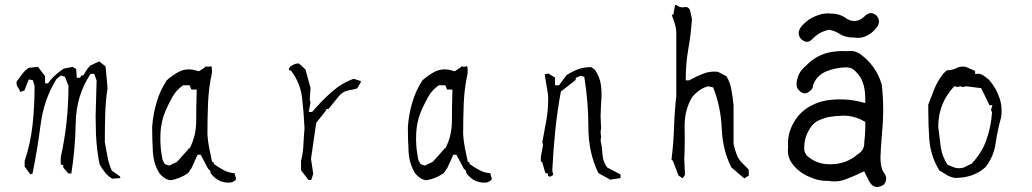

<svg xmlns="http://www.w3.org/2000/svg" viewBox="-20 -709 4049 753"><path d="M248.5 -371.1Q248.5 -228 218.3 -92.3V-64L228 -61V-52.2L248 -28.8H259.8Q274.9 -123.5 276.9 -226.6Q278.8 -333.5 334 -417.5L335.4 -419.4H349.6L358.9 -393.1L355 -252Q355 -228.5 356.4 -181.2Q359.9 -114.7 370.6 -64.9Q378.9 -48.8 391.6 -33.2Q403.8 -17.6 419.9 -8.3L452.6 -10.7L449.7 -17.6L418.5 -40Q406.7 -65.9 401.9 -93Q397 -120.1 391.1 -150.9V-151.4Q391.1 -205.1 392.6 -259.3Q394 -313.5 401.9 -363.3L394 -448.7L368.7 -468.3L334 -451.7L321.8 -438L307.1 -413.6H300.8L293 -403.8H281.2L278.8 -438L265.6 -446.8L230 -439.9Q206.1 -423.8 189 -406.7Q178.2 -396.5 168.5 -382.3H156.7V-410.6L128.9 -446.8L92.3 -442.9Q78.1 -433.1 67.9 -419.9Q57.6 -405.8 45.4 -389.2Q44.9 -386.7 44.9 -384.3Q44.9 -374 49.8 -367.2Q56.2 -358.4 59.6 -348.6L75.7 -354L92.8 -397.5L108.9 -394.5L115.7 -371.6V-371.1Q115.7 -295.9 107.9 -221.2Q100.1 -147 76.7 -78.1V-55.2L99.1 -25.4L107.4 -27.8Q126.5 -121.1 139.2 -220Q151.9 -318.8 201.7 -399.4L219.7 -413.1L234.9 -407.7L248.5 -372.1Z M818.8 -65.9V-71.3L811.5 -75.2Q806.2 -99.6 800.8 -126.7Q795.4 -153.8 793.5 -181.6Q793.5 -244.1 795.9 -304.4Q798.3 -364.7 811 -421.4V-439Q811 -444.3 808.6 -449.2L794.4 -446.8L788.6 -449.2L781.7 -443.4L760.7 -429.7L734.4 -436Q728 -437 721.2 -437Q698.7 -437 680.2 -426.8Q656.2 -413.6 634.3 -394.5Q608.4 -355.5 594.7 -309.6Q580.6 -263.7 576.7 -210.9Q576.7 -161.1 579.6 -113.3Q582.5 -65.9 605 -29.8Q614.3 -18.1 626.5 -10.3Q637.7 -2.4 650.9 -2.4Q668 -5.4 684.3 -12Q700.7 -18.6 717.8 -30.3L731.4 -50.3L754.9 -102.1H757.8H764.6H767.1L796.4 -46.9L803.7 -40.5L806.6 -29.3Q834.5 7.3 876 7.3Q885.7 7.3 892.1 4.9Q899.9 1.5 906.2 -5.9L899.9 -29.8Q879.4 -30.8 859.9 -40.5Q839.4 -50.8 818.8 -65.9ZM610.8 -124.5Q608.9 -146 608.9 -164.8Q608.9 -183.6 610.4 -200.2Q613.8 -235.4 627 -269V-269.5Q639.6 -298.8 655.3 -327.1Q671.4 -356.4 696.8 -373.5L697.8 -374.5H723.6L730.5 -357.9H751.5Q749.5 -294.9 749.5 -235.8Q749.5 -176.8 724.6 -128.9L723.1 -126.5H718.3V-123.5L674.8 -74.7L644 -59.6L628.4 -64.5L627.4 -65.4Q617.7 -76.2 615.7 -92Q613.8 -107.9 610.8 -124.5Z M1261.2 -281.7H1268.6L1309.1 -332Q1324.7 -350.6 1346.2 -354.5Q1365.2 -357.4 1380.9 -362.3L1395 -386.7V-391.1L1367.2 -399.9Q1320.3 -383.3 1281.7 -349.1Q1242.2 -314.5 1204.1 -270H1190.9L1197.8 -307.1L1194.8 -316.9L1197.8 -364.7L1177.7 -437L1151.9 -460.4Q1140.1 -460 1131.3 -455.6Q1119.6 -450.2 1113.8 -441.9V-434.1L1121.6 -431.6L1122.6 -430.2Q1157.7 -383.3 1164.6 -326.2Q1171.4 -269 1174.3 -206.1V-205.6Q1171.4 -173.3 1170.7 -154.8Q1169.9 -136.2 1169.4 -131.6Q1168.9 -127 1168.5 -122.3Q1168 -117.7 1167.5 -113.3Q1167 -108.9 1166.3 -104.5Q1165.5 -100.1 1164.6 -95.7Q1163.1 -86.9 1160.6 -78.6V-41.5L1189.5 -3.4H1200.7L1208.5 -26.9L1199.7 -85.9L1220.2 -227.5L1254.9 -271Z M1821.8 -65.9V-71.3L1814.5 -75.2Q1809.1 -99.6 1803.7 -126.7Q1798.3 -153.8 1796.4 -181.6Q1796.4 -244.1 1798.8 -304.4Q1801.3 -364.7 1814 -421.4V-439Q1814 -444.3 1811.5 -449.2L1797.4 -446.8L1791.5 -449.2L1784.7 -443.4L1763.7 -429.7L1737.3 -436Q1731 -437 1724.1 -437Q1701.7 -437 1683.1 -426.8Q1659.2 -413.6 1637.2 -394.5Q1611.3 -355.5 1597.7 -309.6Q1583.5 -263.7 1579.6 -210.9Q1579.6 -161.1 1582.5 -113.3Q1585.4 -65.9 1607.9 -29.8Q1617.2 -18.1 1629.4 -10.3Q1640.6 -2.4 1653.8 -2.4Q1670.9 -5.4 1687.3 -12Q1703.6 -18.6 1720.7 -30.3L1734.4 -50.3L1757.8 -102.1H1760.7H1767.6H1770L1799.3 -46.9L1806.6 -40.5L1809.6 -29.3Q1837.4 7.3 1878.9 7.3Q1888.7 7.3 1895 4.9Q1902.8 1.5 1909.2 -5.9L1902.8 -29.8Q1882.3 -30.8 1862.8 -40.5Q1842.3 -50.8 1821.8 -65.9ZM1613.8 -124.5Q1611.8 -146 1611.8 -164.8Q1611.8 -183.6 1613.3 -200.2Q1616.7 -235.4 1629.9 -269V-269.5Q1642.6 -298.8 1658.2 -327.1Q1674.3 -356.4 1699.7 -373.5L1700.7 -374.5H1726.6L1733.4 -357.9H1754.4Q1752.4 -294.9 1752.4 -235.8Q1752.4 -176.8 1727.5 -128.9L1726.1 -126.5H1721.2V-123.5L1677.7 -74.7L1647 -59.6L1631.3 -64.5L1630.4 -65.4Q1620.6 -76.2 1618.7 -92Q1616.7 -107.9 1613.8 -124.5Z M2337.4 -306.2Q2341.3 -343.8 2336.7 -376Q2332 -408.2 2313 -435.5L2298.3 -445.8Q2270.5 -445.8 2247.6 -437.5Q2224.1 -428.7 2202.1 -414.6L2172.4 -374.5H2169.9H2156.7V-404.8L2130.9 -420.4L2116.2 -418L2129.4 -336.9Q2129.9 -327.1 2129.9 -321Q2129.9 -314.9 2129.6 -307.6Q2129.4 -300.3 2128.9 -288.6Q2127.4 -264.6 2123.5 -241.2Q2115.7 -195.8 2106.9 -151.4L2109.9 -140.6L2101.1 -94.2V-74.7H2106L2118.7 -30.8L2129.4 -27.8V-19.5L2137.2 -15.6L2149.4 -22.9L2146 -41.5Q2149.9 -119.6 2157.7 -196.8Q2165.5 -273.9 2179.7 -350.1L2237.8 -395.5V-403.3L2257.3 -412.1L2271.5 -407.7Q2287.6 -309.1 2287.6 -209.7Q2287.6 -110.4 2326.7 -30.3L2373 -4.4L2413.6 -10.7V-24.9L2361.3 -52.2Q2344.2 -75.7 2342.8 -104Q2341.3 -132.3 2335.4 -157.2L2337.4 -171.9L2335.4 -189.5L2337.4 -207L2335.4 -252.9Z M2656.2 -680.2Q2643.6 -680.2 2633.3 -689H2627.4L2621.1 -653.3L2614.7 -649.9Q2620.1 -634.3 2626.2 -616.9Q2632.3 -599.6 2632.3 -576.2V-332.5Q2625.5 -271 2623.5 -210Q2621.6 -148.4 2613.8 -85.4V-82L2618.7 -79.1L2641.1 -20.5L2657.2 -9.8L2666.5 -22.9L2663.6 -83Q2665.5 -124 2665.5 -167L2665 -215.8Q2665 -278.8 2694.8 -328.6Q2708 -344.2 2723.6 -355Q2739.3 -366.2 2757.8 -370.6L2776.9 -366.2Q2807.1 -290 2810.5 -205.3Q2814 -120.6 2848.1 -52.7L2898.9 -9.3L2916.5 -20V-43.9L2895.5 -64.9Q2877.9 -80.6 2869.9 -101.1Q2861.8 -121.6 2856.9 -144V-296.9Q2854 -325.7 2848.6 -356Q2843.8 -385.7 2829.1 -409.7L2796.4 -427.2Q2789.1 -428.2 2783.9 -428.2Q2778.8 -428.2 2772.7 -428Q2766.6 -427.7 2757.3 -425.8Q2748 -423.8 2736.3 -419.4Q2710.9 -409.2 2682.6 -394H2669.4V-398.4Q2669.4 -460.4 2679.7 -518.3Q2689.9 -576.2 2693.8 -634.3L2686 -669.4Q2680.2 -681.6 2669.9 -681.6Q2668 -681.6 2664.3 -680.9Q2660.6 -680.2 2656.2 -680.2Z M3239.7 -655.8Q3232.9 -656.7 3227.1 -656.7Q3221.2 -656.7 3215.3 -655.8Q3204.6 -654.8 3192.9 -650.9Q3148.9 -637.7 3120.6 -602.1Q3112.3 -590.3 3112.3 -578.6Q3112.3 -566.9 3122.1 -555.7Q3134.3 -544.9 3145 -544.9Q3157.2 -544.9 3169.4 -559.6Q3169.4 -559.6 3169.9 -559.6Q3196.3 -585.9 3232.4 -592.3Q3252.4 -588.4 3270 -578.1Q3270 -578.1 3270 -577.6Q3293.5 -562 3322.8 -562Q3325.7 -562 3329.6 -562Q3337.9 -560.5 3345.7 -560.5Q3364.3 -560.5 3381.8 -570.3Q3390.1 -574.7 3395.5 -578.6Q3409.2 -588.4 3420.4 -604.5Q3427.2 -614.7 3427.2 -625.2Q3427.2 -635.7 3418.5 -647.5Q3406.7 -657.7 3395.5 -657.7Q3381.8 -657.7 3368.2 -642.6Q3349.6 -626.5 3330.6 -626.5Q3311 -626.5 3291.5 -642.1Q3268.1 -655.8 3240.2 -655.8ZM3314 -509.3Q3308.1 -509.3 3300.8 -508.3Q3293 -508.8 3284.2 -508.8Q3258.3 -508.8 3232.4 -503.4Q3180.2 -492.2 3141.6 -451.7Q3106.9 -424.3 3104 -381.3Q3104 -378.9 3104 -377.4Q3104 -363.8 3114.3 -354Q3126 -342.8 3136.5 -342.8Q3147 -342.8 3158.2 -354Q3164.6 -358.4 3166.5 -363.3Q3168.5 -368.2 3168.5 -373V-374Q3175.8 -395 3189 -408.2Q3202.1 -421.4 3220.7 -429.2Q3257.8 -443.8 3295.9 -444.8Q3297.9 -444.8 3300.3 -444.8Q3322.8 -444.8 3337.4 -426.8Q3373.5 -393.1 3373.5 -321.3Q3373.5 -315.9 3373.5 -304.7L3368.2 -306.2Q3322.3 -319.3 3274.9 -319.3Q3239.7 -319.3 3210.9 -313Q3189 -308.1 3169.9 -298.8Q3169.9 -298.8 3169.9 -298.8Q3119.1 -275.9 3091.8 -226.6Q3070.3 -188.5 3070.3 -146Q3070.3 -139.6 3070.8 -132.8Q3069.8 -126 3069.8 -119.6Q3069.8 -96.2 3081.1 -75.7Q3108.4 -33.7 3156.2 -14.6Q3188.5 0.5 3225.1 0.5Q3227.1 0.5 3230 0.5Q3242.2 2.4 3253.4 2.4Q3277.3 2.4 3299.3 -6.8Q3323.7 -15.6 3369.1 -37.1L3382.8 -10.3Q3389.6 6.3 3398.7 15.4Q3407.7 24.4 3419.7 24.4Q3431.6 24.4 3446.3 15.1Q3455.6 3.4 3455.6 -8.3Q3455.6 -21 3443.8 -35.6Q3433.1 -54.2 3433.1 -91.3Q3433.1 -116.2 3440.9 -209.5Q3443.8 -244.1 3443.8 -278.8Q3443.8 -328.6 3438 -377.9Q3416 -451.7 3353 -497.6Q3335.4 -509.3 3314 -509.3ZM3373.5 -231V-203.1Q3372.6 -176.8 3369.6 -151.4Q3369.6 -149.4 3369.6 -147.5Q3369.6 -119.6 3344.2 -104Q3298.3 -64.9 3238.3 -64.9Q3236.8 -64.9 3235.4 -64.9Q3233.9 -64.9 3232.4 -64.9Q3184.6 -64.9 3148.4 -95.2Q3133.8 -107.9 3133.8 -127Q3133.8 -130.4 3134.3 -134.3Q3135.3 -171.4 3155.3 -203.6Q3168.9 -227.1 3190.9 -236.8Q3212.4 -246.6 3233.4 -250.5Q3254.4 -254.4 3286.1 -255.4Q3288.1 -255.4 3290.5 -255.4Q3320.3 -255.4 3352.1 -242.2Z M3908.2 -274.9Q3908.2 -301.3 3899.4 -326.2Q3886.7 -363.8 3859.4 -395.5Q3847.7 -405.8 3835.4 -413.6Q3826.2 -419.9 3814.9 -419.9Q3812 -419.9 3804.2 -418.9V-430.7L3768.1 -446.8Q3761.7 -447.8 3755.9 -447.8Q3742.2 -447.8 3732.9 -442.9Q3715.8 -433.6 3693.4 -433.1L3680.2 -420.9Q3657.2 -392.1 3644.8 -361.3Q3632.3 -330.6 3620.6 -298.8Q3620.6 -287.6 3620.6 -276.4Q3620.6 -218.3 3624.5 -163.1Q3629.4 -97.7 3663.6 -41Q3679.7 -30.8 3693.6 -22.5Q3707.5 -14.2 3725.1 -11.2Q3761.2 -11.2 3790.5 -21.2Q3819.8 -31.2 3844.2 -52.7Q3877 -93.8 3884.3 -145Q3892.1 -198.2 3905.8 -247.1Q3908.2 -261.2 3908.2 -274.9ZM3758.3 -51.3Q3748.5 -49.3 3740.5 -49.3Q3732.4 -49.3 3725.1 -51.3Q3712.4 -55.7 3696.3 -63Q3674.3 -96.2 3669.4 -133.8Q3660.2 -206.1 3659.7 -211.9Q3659.7 -258.8 3675.5 -298.1Q3691.4 -337.4 3721.2 -369.1L3723.1 -371.1L3734.4 -367.7L3746.1 -370.6L3756.8 -367.7L3769.5 -370.6L3828.1 -363.3L3860.4 -296.4H3872.1L3866.7 -278.3L3870.6 -268.1Q3866.7 -210.9 3848.6 -160.6Q3831.1 -109.9 3790.5 -66.9Z"/></svg>

Font: Bakudai
Style: Light
Weight: 300
Version: Version 1.48